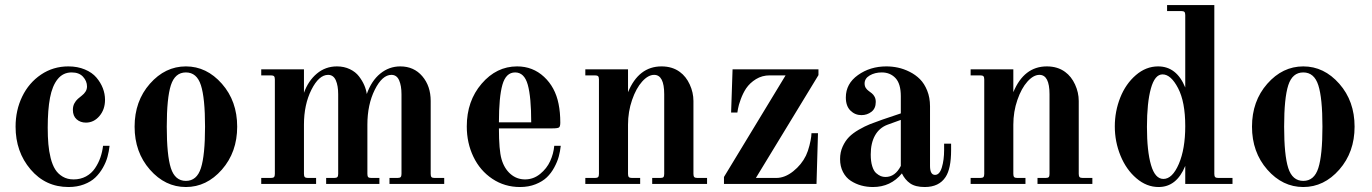

<svg xmlns="http://www.w3.org/2000/svg" viewBox="-20 -732 5458 764"><path d="M416 -151.9Q413.6 -129.4 407.7 -107.9Q401.9 -86.4 389.2 -64.2Q376.5 -42 359.1 -25.4Q341.8 -8.8 314.2 1.7Q286.6 12.2 252.9 12.2Q161.1 12.2 101.6 -57.9Q42 -127.9 42 -228Q42 -293.5 68.4 -347.9Q94.7 -402.3 143.1 -435.1Q191.4 -467.8 252 -467.8Q288.6 -467.8 317.6 -455.6Q346.7 -443.4 363.5 -423.6Q380.4 -403.8 389.2 -381.1Q397.9 -358.4 397.9 -335Q397.9 -296.4 375.7 -270.3Q353.5 -244.1 321.8 -244.1Q299.8 -244.1 284.9 -257.3Q270 -270.5 270 -294.9Q270 -309.6 275.9 -320.6Q281.7 -331.5 289.8 -338.6Q297.9 -345.7 306.2 -352.1Q314.5 -358.4 320.3 -367.4Q326.2 -376.5 326.2 -388.2Q326.2 -409.2 310.5 -426.5Q294.9 -443.8 265.1 -443.8Q231 -443.8 209.5 -417.2Q188 -390.6 179 -343Q169.9 -295.4 169.9 -224.1Q169.9 -187.5 172.4 -158.9Q174.8 -130.4 181.6 -103Q188.5 -75.7 199.7 -57.9Q210.9 -40 229.5 -29.1Q248 -18.1 272.9 -18.1Q300.3 -18.1 322.3 -30Q344.2 -42 357.9 -62.3Q371.6 -82.5 379.4 -105Q387.2 -127.4 390.1 -151.9Z M779.5 -392.8Q763.2 -443.8 719.7 -443.8Q676.3 -443.8 659.9 -392.8Q643.6 -341.8 643.6 -228Q643.6 -114.3 659.9 -63.2Q676.3 -12.2 719.7 -12.2Q763.2 -12.2 779.5 -63.2Q795.9 -114.3 795.9 -228Q795.9 -341.8 779.5 -392.8ZM576.4 -398.7Q637.2 -467.8 719.7 -467.8Q802.2 -467.8 863 -398.7Q923.8 -329.6 923.8 -228Q923.8 -126.5 863 -57.1Q802.2 12.2 719.7 12.2Q637.2 12.2 576.4 -57.1Q515.6 -126.5 515.6 -228Q515.6 -329.6 576.4 -398.7Z M1325.7 -40V-356.9Q1325.7 -391.1 1316.2 -412.6Q1306.6 -434.1 1285.6 -434.1Q1249 -434.1 1219.2 -375Q1189.5 -315.9 1189.5 -235.8V-40Q1189.5 -30.8 1192.9 -27.3Q1196.3 -23.9 1205.6 -23.9H1237.8V0H1019.5V-23.9H1057.6Q1066.9 -23.9 1070.3 -27.3Q1073.7 -30.8 1073.7 -40V-416Q1073.7 -425.3 1070.3 -428.7Q1066.9 -432.1 1057.6 -432.1H1019.5V-456.1H1189.5V-362.8Q1206.5 -410.2 1240.7 -439Q1274.9 -467.8 1320.8 -467.8Q1349.1 -467.8 1372.1 -456.8Q1395 -445.8 1408.4 -428.2Q1421.9 -410.6 1429.4 -393.1Q1437 -375.5 1439.5 -357.9Q1458 -410.6 1493.2 -439.2Q1528.3 -467.8 1572.8 -467.8Q1627 -467.8 1660.4 -428.7Q1693.8 -389.6 1693.8 -330.1V-40Q1693.8 -30.8 1697 -27.3Q1700.2 -23.9 1709.5 -23.9H1747.6V0H1529.8V-23.9H1561.5Q1570.8 -23.9 1574.2 -27.3Q1577.6 -30.8 1577.6 -40V-356.9Q1577.6 -391.1 1568.1 -412.6Q1558.6 -434.1 1537.6 -434.1Q1501 -434.1 1471.4 -375Q1441.9 -315.9 1441.9 -235.8V-40Q1441.9 -30.8 1445.1 -27.3Q1448.2 -23.9 1457.5 -23.9H1489.7V0H1277.8V-23.9H1309.6Q1318.8 -23.9 1322.3 -27.3Q1325.7 -30.8 1325.7 -40Z M2037.6 -467.8Q2100.1 -467.8 2144.8 -426.3Q2189.5 -384.8 2202.6 -318.8Q2209.5 -285.2 2209.5 -244.1Q2209.5 -229 2204.6 -225.1Q2199.7 -221.2 2178.7 -221.2H1965.3Q1965.3 -134.8 1975.6 -99.1Q1986.3 -61.5 2011.2 -39.8Q2036.1 -18.1 2069.3 -18.1Q2102.5 -18.1 2129.2 -39.8Q2155.8 -61.5 2169.2 -90.8Q2182.6 -120.1 2185.5 -151.9H2211.4Q2209 -129.9 2203.4 -109.1Q2197.8 -88.4 2185.5 -65.7Q2173.3 -43 2156 -26.4Q2138.7 -9.8 2111.1 1.2Q2083.5 12.2 2049.3 12.2Q1987.8 12.2 1939 -20.5Q1890.1 -53.2 1863.8 -108.2Q1837.4 -163.1 1837.4 -229Q1837.4 -330.1 1896.5 -398.9Q1955.6 -467.8 2037.6 -467.8ZM2093.8 -245.1Q2093.8 -345.7 2080.1 -394.8Q2066.4 -443.8 2029.8 -443.8Q1993.2 -443.8 1979.2 -394.8Q1965.3 -345.7 1965.3 -245.1Z M2309.1 0V-23.9H2347.2Q2356.4 -23.9 2359.9 -27.3Q2363.3 -30.8 2363.3 -40V-416Q2363.3 -425.3 2359.9 -428.7Q2356.4 -432.1 2347.2 -432.1H2309.1V-456.1H2479V-365.2Q2521.5 -467.8 2612.3 -467.8Q2655.3 -467.8 2685.1 -445.8Q2710 -427.7 2724.6 -395.8Q2739.3 -363.8 2739.3 -330.1V-40Q2739.3 -30.8 2742.7 -27.3Q2746.1 -23.9 2755.4 -23.9H2793.5V0H2575.2V-23.9H2607.4Q2616.7 -23.9 2619.9 -27.3Q2623 -30.8 2623 -40V-356.9Q2623 -434.1 2583 -434.1Q2559.1 -434.1 2535.2 -407.5Q2511.2 -380.9 2495.1 -334.2Q2479 -287.6 2479 -235.8V-40Q2479 -30.8 2482.4 -27.3Q2485.8 -23.9 2495.1 -23.9H2527.3V0Z M2860.8 0V-27.8L3106 -432.1H3043Q3012.7 -432.1 2988.3 -417.2Q2963.9 -402.3 2948.7 -379.9Q2936.5 -361.3 2927.7 -337.4Q2918.9 -313.5 2916.5 -298.8L2914.1 -284.2H2889.2L2895 -456.1H3236.8V-433.1L2987.8 -23.9H3068.8Q3103 -23.9 3136.2 -50.3Q3169.4 -76.7 3187 -112.8Q3195.3 -130.4 3200.9 -152.8Q3206.5 -175.3 3208 -188.5L3209 -202.1H3234.9L3229 0Z M3564.5 -254.9 3511.7 -235.8Q3479 -223.6 3461.9 -193.1Q3444.8 -162.6 3444.8 -117.2Q3444.8 -89.8 3450.7 -70.8Q3456.5 -51.8 3466.3 -43.2Q3476.1 -34.7 3484.9 -31.2Q3493.7 -27.8 3503.4 -27.8Q3542 -27.8 3564.5 -71.8ZM3764.6 -160.2V-134.8Q3764.6 -61 3742.7 -27.8Q3716.8 12.2 3659.7 12.2Q3622.6 12.2 3601.8 -2.2Q3581.1 -16.6 3568.8 -42Q3524.4 12.2 3453.6 12.2Q3429.2 12.2 3407 6.1Q3384.8 0 3365.5 -12.5Q3346.2 -24.9 3334.5 -47.4Q3322.8 -69.8 3322.8 -99.1Q3322.8 -126 3333 -148.7Q3343.3 -171.4 3358.4 -186.8Q3373.5 -202.1 3397.7 -216.1Q3421.9 -230 3442.1 -238Q3462.4 -246.1 3490.7 -255.9L3564.5 -280.8V-349.1Q3564.5 -398.9 3543.2 -421.4Q3522 -443.8 3488.8 -443.8Q3461.4 -443.8 3440.9 -431.9Q3420.4 -419.9 3420.4 -399.9Q3420.4 -389.6 3425 -382.3Q3429.7 -375 3436.3 -370.4Q3442.9 -365.7 3449.2 -360.6Q3455.6 -355.5 3460.2 -346.9Q3464.8 -338.4 3464.8 -326.2Q3464.8 -300.3 3447.5 -287.1Q3430.2 -273.9 3407.7 -273.9Q3382.3 -273.9 3364 -292Q3345.7 -310.1 3345.7 -344.2Q3345.7 -398.9 3394 -433.3Q3442.4 -467.8 3506.8 -467.8Q3530.3 -467.8 3553.2 -462.9Q3576.2 -458 3599.6 -446.3Q3623 -434.6 3640.6 -417Q3658.2 -399.4 3669.4 -371.6Q3680.7 -343.8 3680.7 -309.1V-71.8Q3680.7 -36.1 3700.7 -36.1Q3718.8 -36.1 3727.8 -65.9Q3736.8 -95.7 3736.8 -134.8V-160.2Z M3842.3 0V-23.9H3880.4Q3889.6 -23.9 3893.1 -27.3Q3896.5 -30.8 3896.5 -40V-416Q3896.5 -425.3 3893.1 -428.7Q3889.6 -432.1 3880.4 -432.1H3842.3V-456.1H4012.2V-365.2Q4054.7 -467.8 4145.5 -467.8Q4188.5 -467.8 4218.3 -445.8Q4243.2 -427.7 4257.8 -395.8Q4272.5 -363.8 4272.5 -330.1V-40Q4272.5 -30.8 4275.9 -27.3Q4279.3 -23.9 4288.6 -23.9H4326.7V0H4108.4V-23.9H4140.6Q4149.9 -23.9 4153.1 -27.3Q4156.2 -30.8 4156.2 -40V-356.9Q4156.2 -434.1 4116.2 -434.1Q4092.3 -434.1 4068.4 -407.5Q4044.4 -380.9 4028.3 -334.2Q4012.2 -287.6 4012.2 -235.8V-40Q4012.2 -30.8 4015.6 -27.3Q4019 -23.9 4028.3 -23.9H4060.5V0Z M4609.4 -20Q4645 -20 4670.7 -79.6Q4696.3 -139.2 4696.3 -230Q4696.3 -326.7 4667.7 -381.3Q4639.2 -436 4606 -436Q4575.2 -436 4559.6 -379.9Q4543.9 -323.7 4543.9 -227.1Q4543.9 -130.9 4560.1 -75.4Q4576.2 -20 4609.4 -20ZM4696.3 -383.8V-671.9Q4696.3 -681.2 4692.9 -684.6Q4689.5 -688 4680.2 -688H4624V-711.9H4812V-40Q4812 -30.8 4815.4 -27.3Q4818.8 -23.9 4828.1 -23.9H4884.3V0H4696.3V-71.8Q4662.1 12.2 4590.3 12.2Q4542.5 12.2 4502 -22.5Q4461.4 -57.1 4438.7 -112.5Q4416 -168 4416 -229Q4416 -289.1 4437.7 -343.8Q4459.5 -398.4 4499.8 -433.1Q4540 -467.8 4588.4 -467.8Q4662.1 -467.8 4696.3 -383.8Z M5225.8 -392.8Q5209.5 -443.8 5166 -443.8Q5122.6 -443.8 5106.2 -392.8Q5089.8 -341.8 5089.8 -228Q5089.8 -114.3 5106.2 -63.2Q5122.6 -12.2 5166 -12.2Q5209.5 -12.2 5225.8 -63.2Q5242.2 -114.3 5242.2 -228Q5242.2 -341.8 5225.8 -392.8ZM5022.7 -398.7Q5083.5 -467.8 5166 -467.8Q5248.5 -467.8 5309.3 -398.7Q5370.1 -329.6 5370.1 -228Q5370.1 -126.5 5309.3 -57.1Q5248.5 12.2 5166 12.2Q5083.5 12.2 5022.7 -57.1Q4961.9 -126.5 4961.9 -228Q4961.9 -329.6 5022.7 -398.7Z"/></svg>

Font: Flanker Steampunk
Style: Bold
Weight: 700
Designer: Alexey Kryukov, Leonardo Di Lena
Foundry: Alexey Kryukov, Leonardo Di Lena
Version: 1.210